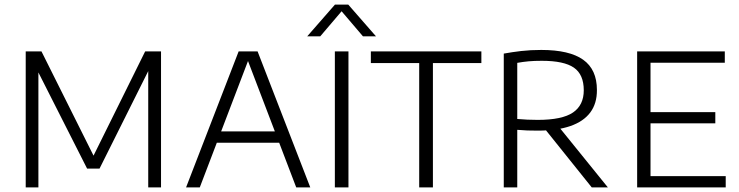

<svg xmlns="http://www.w3.org/2000/svg" viewBox="-20 -820 3232 840"><path d="M92.5 0V-595H161.5L396.5 -124.5H382L615 -595H684.5V0H628.5V-544H646L415.5 -82.5H361L127.5 -543.5H148V0Z M794 0 1024 -595H1107L1337.5 0H1276L1059.5 -567.5H1070.5L854 0ZM909 -195.5 923.5 -245H1207L1221 -195.5Z M1445 0V-595H1504.5V0ZM1324 -661 1445.5 -800H1503.5L1625 -661H1568L1467 -779.5H1482L1381 -661Z M1814 0V-544H1602.5V-595H2086V-544H1874V0Z M2184 0V-585.5Q2219 -592 2260 -596.8Q2301 -601.5 2348 -601.5Q2471 -601.5 2531.2 -558.8Q2591.5 -516 2591.5 -426.5Q2592 -367.5 2562.5 -328Q2533 -288.5 2475.2 -268.5Q2417.5 -248.5 2333 -248.5Q2309 -248.5 2286.8 -249.2Q2264.5 -250 2243 -252V0ZM2569 0 2344.5 -280H2413L2639.5 0ZM2332.5 -295.5Q2439.5 -295.5 2486.8 -327.8Q2534 -360 2534 -425Q2534 -494 2490.8 -524Q2447.5 -554 2350.5 -554Q2318 -554 2293 -551.8Q2268 -549.5 2243 -545V-299.5Q2268.5 -297.5 2287 -296.5Q2305.5 -295.5 2332.5 -295.5Z M2767.5 0V-595H3151V-545.5H2826V-49.5H3155V0ZM2805.5 -280.5V-329.5H3109.5V-280.5Z"/></svg>

Font: Encode Sans SC Light
Style: Regular
Weight: 300
Version: Version 3.002